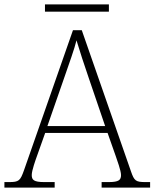

<svg xmlns="http://www.w3.org/2000/svg" viewBox="-23 -851 701 871"><path d="M181 -798H471V-831H181ZM-3 0H225V-25H178C130 -25 121 -35 121 -57C121 -78 139 -127 145 -144L182 -248H465L502 -143C508 -125 526 -77 526 -57C526 -35 517 -25 470 -25H438V0H658V-25H638C593 -25 586 -30 571 -74L348 -714H308L86 -79C69 -31 63 -25 18 -25H-3ZM192 -279 271 -506C288 -555 316 -633 324 -668C337 -624 361 -551 380 -496L454 -279Z"/></svg>

Font: Noto Serif Myanmar ExtraLight
Style: Regular
Weight: 200
Designer: Ben Mitchell and the Monotype Design Team
Foundry: Monotype Imaging Inc.
Version: Version 2.106